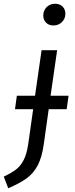

<svg xmlns="http://www.w3.org/2000/svg" viewBox="-66 -794 399 1025"><path d="M290 -211H194L168 -26Q158 46 135.5 88.5Q113 131 77 157.5Q41 184 -22 211L-46 149Q-4 129 20 110.5Q44 92 60.5 60Q77 28 85 -27L111 -211H14L24 -283H121L156 -526H239L204 -283H300ZM165 -711Q165 -738 183 -756Q201 -774 228 -774Q253 -774 268 -759Q283 -744 283 -721Q283 -694 264.5 -676Q246 -658 219 -658Q195 -658 180 -673Q165 -688 165 -711Z"/></svg>

Font: FiraGO Book
Style: Italic
Weight: 350
Italic angle: -8°
Designer: bBox Type GmbH
Foundry: bBox Type GmbH
Version: Version 1.001